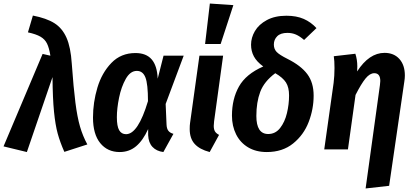

<svg xmlns="http://www.w3.org/2000/svg" viewBox="-46 -845 2345 1086"><path d="M360 -485Q370 -347 380.5 -265Q391 -183 406.5 -129.5Q422 -76 448 -28L318 14Q294 -40 280.5 -89Q267 -138 259.5 -213Q252 -288 251 -409L106 15L-26 -17L195 -540L239 -530Q232 -574 220 -598.5Q208 -623 183 -637.5Q158 -652 112 -662L140 -757Q217 -742 261.5 -714Q306 -686 330 -632Q354 -578 360 -485Z M846 -400 879 -530H993L891 -257L896 -140Q897 -117 906.5 -105Q916 -93 935 -88L878 15Q839 10 816.5 -14Q794 -38 792 -80V-115Q763 -51 724 -18Q685 15 631 15Q562 15 521 -35.5Q480 -86 480 -180Q480 -266 505 -349.5Q530 -433 584 -489Q638 -545 720 -545Q781 -545 812 -509Q843 -473 846 -400ZM615 -182Q615 -131 628 -108.5Q641 -86 667 -86Q735 -86 791 -273Q791 -370 776.5 -407Q762 -444 728 -444Q691 -444 665.5 -399Q640 -354 627.5 -292.5Q615 -231 615 -182Z M1165 -159Q1163 -139 1163 -133Q1163 -114 1169.5 -102.5Q1176 -91 1193 -82L1140 15Q1083 0 1055 -31Q1027 -62 1027 -115Q1027 -137 1029 -149L1082 -530H1216ZM1274 -816 1202 -596H1114L1141 -825Z M1744 -686 1674 -619Q1650 -640 1628 -649.5Q1606 -659 1580 -659Q1541 -659 1522 -640Q1503 -621 1503 -593Q1503 -568 1518.5 -551.5Q1534 -535 1580 -512Q1656 -474 1692 -426Q1728 -378 1728 -304Q1728 -228 1700 -155Q1672 -82 1612 -33.5Q1552 15 1463 15Q1402 15 1357.5 -11.5Q1313 -38 1289.5 -85Q1266 -132 1266 -191Q1266 -285 1305.5 -355.5Q1345 -426 1443 -469Q1406 -496 1390 -526Q1374 -556 1374 -592Q1374 -632 1396 -669.5Q1418 -707 1463.5 -731.5Q1509 -756 1574 -756Q1631 -756 1672 -738Q1713 -720 1744 -686ZM1404 -189Q1404 -87 1471 -87Q1512 -87 1538.5 -121Q1565 -155 1577 -205Q1589 -255 1589 -305Q1589 -351 1571.5 -378.5Q1554 -406 1511 -431Q1448 -384 1426 -325.5Q1404 -267 1404 -189Z M2103 -364Q2105 -382 2105 -387Q2105 -431 2071 -431Q2046 -431 2021.5 -401Q1997 -371 1965 -308L1922 0H1788L1841 -376Q1846 -416 1846 -460Q1846 -502 1842 -527L1964 -541Q1975 -508 1975 -469Q1975 -451 1974 -441Q2042 -546 2129 -546Q2182 -546 2213 -511.5Q2244 -477 2244 -418Q2244 -402 2241 -384L2155 206L2022 221Z"/></svg>

Font: Fira Sans Condensed SemiBold
Style: Italic
Weight: 600
Width: 3
Italic angle: -8°
Designer: bBox Type GmbH & Carrois Corporate GbR & Edenspiekermann AG
Foundry: bBox Type GmbH & Carrois Corporate GbR & Edenspiekermann AG
Version: Version 4.301